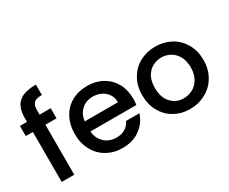

<svg xmlns="http://www.w3.org/2000/svg" viewBox="-116 -1144 1820 1525"><g transform="rotate(-30 793.5 -381.5)"><path d="M306 -551C306 -551 204 -551 204 -551C204 -551 204 -590 204 -590C204 -590 204 -590 204 -590C204 -622 211 -645 225 -658C239 -671 263 -677 298 -677C298 -677 298 -772 298 -772C298 -772 298 -772 298 -772C226 -772 173 -758 140 -729C106 -700 89 -653 89 -590C89 -590 89 -551 89 -551C89 -551 24 -551 24 -551C24 -551 24 -458 24 -458C24 -458 89 -458 89 -458C89 -458 89 0 89 0C89 0 204 0 204 0C204 0 204 -458 204 -458C204 -458 306 -458 306 -458C306 -458 306 -551 306 -551Z M912 -289C912 -289 912 -289 912 -289C912 -342 901 -390 878 -431C855 -472 824 -503 783 -526C742 -549 696 -560 644 -560C644 -560 644 -560 644 -560C590 -560 542 -548 501 -525C459 -502 427 -469 404 -426C381 -383 369 -333 369 -276C369 -276 369 -276 369 -276C369 -219 381 -170 405 -127C428 -84 461 -50 503 -27C544 -3 591 9 644 9C644 9 644 9 644 9C709 9 763 -7 807 -40C850 -72 880 -113 897 -164C897 -164 774 -164 774 -164C774 -164 774 -164 774 -164C749 -113 705 -87 644 -87C644 -87 644 -87 644 -87C601 -87 565 -100 536 -127C507 -154 490 -189 487 -233C487 -233 908 -233 908 -233C908 -233 908 -233 908 -233C911 -250 912 -268 912 -289ZM488 -325C488 -325 488 -325 488 -325C493 -368 510 -402 538 -427C566 -452 600 -464 639 -464C639 -464 639 -464 639 -464C682 -464 719 -451 748 -426C777 -401 792 -367 793 -325C793 -325 488 -325 488 -325Z M1263 9C1263 9 1263 9 1263 9C1316 9 1364 -3 1408 -27C1451 -50 1486 -84 1511 -127C1536 -170 1549 -220 1549 -276C1549 -276 1549 -276 1549 -276C1549 -332 1537 -382 1512 -425C1487 -468 1454 -502 1411 -525C1368 -548 1321 -560 1268 -560C1268 -560 1268 -560 1268 -560C1215 -560 1168 -548 1125 -525C1082 -502 1049 -468 1024 -425C999 -382 987 -332 987 -276C987 -276 987 -276 987 -276C987 -219 999 -170 1023 -127C1047 -84 1080 -50 1122 -27C1164 -3 1211 9 1263 9ZM1263 -90C1263 -90 1263 -90 1263 -90C1217 -90 1179 -106 1149 -139C1118 -171 1103 -217 1103 -276C1103 -276 1103 -276 1103 -276C1103 -316 1110 -350 1125 -378C1140 -405 1160 -426 1185 -440C1210 -454 1237 -461 1266 -461C1266 -461 1266 -461 1266 -461C1295 -461 1323 -454 1348 -440C1373 -426 1394 -405 1409 -378C1424 -350 1432 -316 1432 -276C1432 -276 1432 -276 1432 -276C1432 -236 1424 -202 1408 -174C1392 -146 1371 -125 1346 -111C1320 -97 1292 -90 1263 -90Z"/></g></svg>

Font: Girnar Poppins
Style: Medium
Weight: 500
Designer: Ninad Kale (Devanagari), Jonny Pinhorn (Latin)
Foundry: Indian Type Foundry
Version: ""